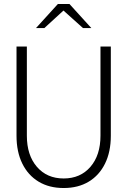

<svg xmlns="http://www.w3.org/2000/svg" viewBox="-20 -934 640 965"><path d="M300 11Q227 11 174 -21Q121 -53 92 -112Q63 -171 63 -252V-700H115V-252Q115 -154 165.5 -95.5Q216 -37 300 -37Q384 -37 434.5 -95.5Q485 -154 485 -252V-700H537V-252Q537 -171 508 -112Q479 -53 426 -21Q373 11 300 11ZM161 -793 271 -914H329L439 -793H397L299 -881L203 -793Z"/></svg>

Font: Red Hat Mono VF Light
Style: Regular
Weight: 300
Monospace: yes
Designer: Pentagram, MCKL
Foundry: Pentagram, MCKL
Version: Version 1.023